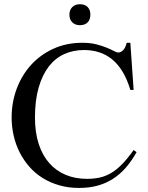

<svg xmlns="http://www.w3.org/2000/svg" viewBox="-20 -882 708 917"><path d="M632.3 -155.3Q607.9 -111.8 579.6 -79.8Q551.3 -47.9 517.6 -26.6Q483.9 -5.4 444.3 5.1Q404.8 15.6 357.9 15.6Q307.1 15.6 263.7 3.2Q220.2 -9.3 184.3 -31.5Q148.4 -53.7 120.8 -85Q93.3 -116.2 74.2 -153.6Q55.2 -190.9 45.4 -233.6Q35.6 -276.4 35.6 -321.3Q35.6 -393.6 59.8 -458.3Q84 -522.9 128.2 -571.8Q172.4 -620.6 234.9 -649.2Q297.4 -677.7 373.5 -677.7Q411.1 -677.7 439.7 -670.4Q468.3 -663.1 489 -654.5Q509.8 -646 523.4 -638.7Q537.1 -631.3 544.4 -631.3Q557.6 -631.3 568.6 -642.8Q579.6 -654.3 585 -677.7H602.5L618.2 -452.6H602.5Q587.4 -503.4 565.4 -539.6Q543.5 -575.7 515.4 -598.6Q487.3 -621.6 453.6 -632.3Q419.9 -643.1 381.3 -643.1Q330.1 -643.1 287.1 -623.8Q244.1 -604.5 213.1 -564.5Q182.1 -524.4 164.6 -463.9Q147 -403.3 147 -320.3Q147 -249.5 164.8 -194.8Q182.6 -140.1 215.3 -103Q248 -65.9 293.7 -46.9Q339.4 -27.8 395.5 -27.8Q428.2 -27.8 456.1 -33.9Q483.9 -40 510.3 -55.4Q536.6 -70.8 562.7 -97.4Q588.9 -124 618.2 -165.5ZM411.6 -812Q411.6 -788.1 398.4 -774.9Q385.3 -761.7 361.3 -761.7Q338.9 -761.7 325.2 -775.4Q311.5 -789.1 311.5 -812Q311.5 -834.5 325.2 -848.1Q338.9 -861.8 361.3 -861.8Q385.3 -861.8 398.4 -848.6Q411.6 -835.4 411.6 -812Z"/></svg>

Font: Doulos SIL Phon
Style: Regular
Weight: 400
Designer: Walt Agee, Victor Gaultney, Peter Martin, Debbi Hosken, Becca Hirsbrunner
Foundry: SIL International
Version: Version 5.000